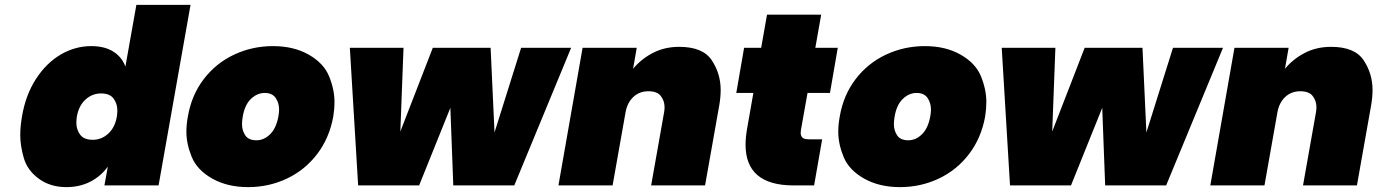

<svg xmlns="http://www.w3.org/2000/svg" viewBox="-20 -760 5646 787"><path d="M70 -282Q85 -371 127.5 -436.5Q170 -502 229 -536.5Q288 -571 354 -571Q409 -571 444.5 -548.5Q480 -526 494 -487L539 -740H761L630 0H408L422 -77Q394 -38 350.5 -15.5Q307 7 252 7Q186 7 139 -27.5Q92 -62 77.5 -112.5Q63 -163 63 -206Q63 -241 70 -282ZM459 -282Q461 -296 461 -307Q461 -335 445.5 -356Q430 -377 394 -377Q358 -377 330.5 -352Q303 -327 295 -282Q293 -268 293 -257Q293 -229 308.5 -208Q324 -187 360 -187Q396 -187 423.5 -212Q451 -237 459 -282Z M997 7Q912 7 850 -28Q788 -63 766 -116.5Q744 -170 744 -220Q744 -249 750 -282Q765 -370 815 -435.5Q865 -501 939.5 -536Q1014 -571 1099 -571Q1184 -571 1245.5 -536Q1307 -501 1329 -447Q1351 -393 1351 -342Q1351 -313 1346 -282Q1330 -194 1280 -128.5Q1230 -63 1156 -28Q1082 7 997 7ZM1031 -185Q1062 -185 1087 -209.5Q1112 -234 1121 -282Q1124 -298 1124 -311Q1124 -338 1110 -358.5Q1096 -379 1065 -379Q1034 -379 1008.5 -354.5Q983 -330 975 -282Q972 -265 972 -251Q972 -225 985.5 -205Q999 -185 1031 -185Z M2321 -564 2088 0H1838L1826 -318L1698 0H1448L1414 -564H1634L1621 -221L1754 -564H1991L2007 -217L2116 -564Z M2764 -568Q2861 -568 2897.5 -513Q2934 -458 2934 -391Q2934 -361 2928 -327L2870 0H2649L2702 -299Q2704 -310 2704 -321Q2704 -346 2689 -366Q2674 -386 2638 -386Q2601 -386 2576 -362.5Q2551 -339 2544 -299L2491 0H2269L2368 -564H2590L2575 -478Q2608 -518 2656 -543Q2704 -568 2764 -568Z M3350 -189 3317 0H3233Q3036 0 3036 -167Q3036 -196 3042 -231L3068 -379H2998L3030 -564H3100L3124 -700H3346L3322 -564H3414L3382 -379H3290L3263 -227Q3262 -220 3262 -215Q3262 -204 3268.5 -196.5Q3275 -189 3297 -189Z M3669 7Q3584 7 3522 -28Q3460 -63 3438 -116.5Q3416 -170 3416 -220Q3416 -249 3422 -282Q3437 -370 3487 -435.5Q3537 -501 3611.5 -536Q3686 -571 3771 -571Q3856 -571 3917.5 -536Q3979 -501 4001 -447Q4023 -393 4023 -342Q4023 -313 4018 -282Q4002 -194 3952 -128.5Q3902 -63 3828 -28Q3754 7 3669 7ZM3703 -185Q3734 -185 3759 -209.5Q3784 -234 3793 -282Q3796 -298 3796 -311Q3796 -338 3782 -358.5Q3768 -379 3737 -379Q3706 -379 3680.5 -354.5Q3655 -330 3647 -282Q3644 -265 3644 -251Q3644 -225 3657.5 -205Q3671 -185 3703 -185Z M4993 -564 4760 0H4510L4498 -318L4370 0H4120L4086 -564H4306L4293 -221L4426 -564H4663L4679 -217L4788 -564Z M5436 -568Q5533 -568 5569.5 -513Q5606 -458 5606 -391Q5606 -361 5600 -327L5542 0H5321L5374 -299Q5376 -310 5376 -321Q5376 -346 5361 -366Q5346 -386 5310 -386Q5273 -386 5248 -362.5Q5223 -339 5216 -299L5163 0H4941L5040 -564H5262L5247 -478Q5280 -518 5328 -543Q5376 -568 5436 -568Z"/></svg>

Font: Fz Poppins Black
Style: Italic
Weight: 900
Italic angle: -10°
Designer: Ninad Kale (Devanagari), Jonny Pinhorn (Latin)
Foundry: Indian Type Foundry
Version: Vit hóa bi Vntype.Com & FontZin.Com